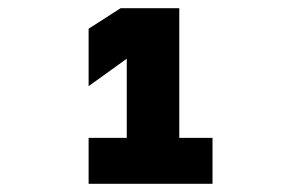

<svg xmlns="http://www.w3.org/2000/svg" viewBox="-20 -928 690 468"><path d="M196 -480V-592H289V-878L360 -836L196 -718V-858L274 -908H417V-592H498V-480Z"/></svg>

Font: Martian Mono SemiCondensed
Style: Bold
Weight: 700
Width: 4
Designer: Roman Shamin
Foundry: Evil Martians
Version: Version 1.000